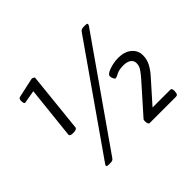

<svg xmlns="http://www.w3.org/2000/svg" viewBox="-149 -938 1176 1176"><g transform="rotate(-45 438.5 -350.0)"><path d="M177 -288Q150 -288 152 -304L188 -642L103 -627Q97 -627 95 -636Q93 -645 93 -653Q93 -672 106 -675L234 -703Q242 -703 248.5 -699Q255 -695 254 -690L214 -304Q212 -288 185 -288ZM198 3Q179 3 179 -4Q179 -8 185 -17L656 -691Q665 -703 685 -703H698Q716 -703 716 -696Q716 -691 711 -683L241 -11Q235 -2 228.5 0.5Q222 3 210 3ZM553 0Q547 0 544 -10Q541 -20 541 -28Q541 -41 546 -45L706 -225Q728 -250 742.5 -271Q757 -292 757 -316Q757 -339 739 -351.5Q721 -364 690 -364Q652 -364 630.5 -352.5Q609 -341 601 -341Q595 -341 589.5 -353Q584 -365 584 -375Q584 -387 603 -397Q622 -407 648.5 -413Q675 -419 699 -419Q754 -419 786.5 -392Q819 -365 819 -322Q819 -287 802.5 -256Q786 -225 756 -192L634 -55H788Q796 -55 798.5 -48Q801 -41 801 -30L800 -23Q800 0 782 0Z"/></g></svg>

Font: Asap Semi Expanded Semi Expanded Medium
Style: Italic
Weight: 500
Width: 6
Italic angle: -6°
Designer: Pablo Cosgaya
Foundry: Omnibus-Type
Version: Version 3.001; ttfautohint (v1.8.4.7-5d5b)